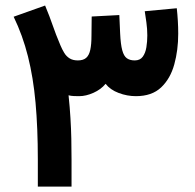

<svg xmlns="http://www.w3.org/2000/svg" viewBox="-20 -688 719 708"><path d="M481.1 -333.4Q540.1 -333.4 574.2 -365.7Q608.3 -398.1 622.7 -450.7Q637.2 -503.3 637.2 -563.8Q637.2 -587.1 635.8 -610.8Q634.4 -634.5 631.9 -657.6L513.8 -646.6Q516.4 -629.7 519.8 -605.5Q523.2 -581.2 523.2 -557.4Q523.2 -535.1 519.8 -513.8Q516.4 -492.6 506.4 -478.9Q496.5 -465.2 476.8 -465.2Q459.2 -465.2 447.9 -473.1Q436.6 -481 430.8 -502.7Q424.9 -524.4 423 -565.1L420 -632.5L318.1 -627.1L317.3 -555.7Q317.3 -524.3 312.9 -504.2Q308.6 -484.1 297.7 -474.6Q286.9 -465.2 266.8 -465.2Q248.5 -465.3 236.6 -472.8Q224.6 -480.3 216.9 -493Q209.2 -505.7 202.8 -520.9Q185.3 -562.2 174.4 -594.3Q163.5 -626.3 146.3 -667.6L30.3 -626.3Q63.5 -558.1 83.1 -480.1Q102.7 -402.2 111.1 -309Q119.5 -215.8 119.5 -100.9V0H243.8V-99.4Q243.8 -139.3 243 -176.4Q242.2 -213.6 239.8 -252.6Q237.5 -291.7 232.8 -336.6Q241.7 -334.2 252.5 -333.8Q263.3 -333.4 272 -333.4Q296.9 -333.4 324.5 -345.7Q352.2 -358.1 369.4 -378.9Q386.5 -356.9 417.6 -345.2Q448.7 -333.4 481.1 -333.4Z"/></svg>

Font: Vazirmatn RD NL
Style: Regular
Weight: 400
Designer: Saber Rastikerdar
Foundry: Saber Rastikerdar
Version: Version 32.101